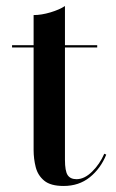

<svg xmlns="http://www.w3.org/2000/svg" viewBox="-20 -610 386 637"><path d="M191 7Q148 7 126.8 -10.5Q105.5 -28 98.5 -55.5Q91.5 -83 91.5 -112.5V-560Q117.5 -560 147.5 -569Q177.5 -578 195.5 -590V-80Q195.5 -42.5 204.5 -29Q213.5 -15.5 234 -15.5Q260 -15.5 285.5 -40.5Q311 -65.5 326 -100L332.5 -97Q314 -51 278 -22Q242 7 191 7ZM20 -452.5V-460H302.5V-452.5Z"/></svg>

Font: BodoniModa_28ptMedium
Style: Regular
Weight: 500
Designer: Owen Earl
Foundry: indestructible type
Version: Version 2.004